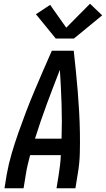

<svg xmlns="http://www.w3.org/2000/svg" viewBox="-20 -1006 566 1026"><path d="M4 0 16 -74Q26 -130 42.5 -186Q59 -242 78.5 -297.5Q98 -353 119 -408Q140 -463 163 -517.5Q186 -572 209.5 -626.5Q233 -681 257 -735H374Q380 -681 385.5 -626.5Q391 -572 395.5 -517.5Q400 -463 403 -408Q406 -353 407 -297.5Q408 -242 406.5 -186Q405 -130 395 -74L383 0H282L294 -74Q298 -99 301 -125Q304 -151 305 -177H141Q134 -151 128 -125.5Q122 -100 118 -74L106 0ZM167 -265H309Q312 -358 309 -449.5Q306 -541 300 -633Q264 -541 230 -449.5Q196 -358 167 -265ZM278 -800 172 -930 248 -980 334 -858 461 -986 526 -924 375 -800Z"/></svg>

Font: Iosevka Curly Semibold Oblique
Style: Regular
Weight: 600
Italic angle: -9°
Monospace: yes
Designer: Belleve Invis
Foundry: Belleve Invis
Version: Version 11.1.0; ttfautohint (v1.8.3)